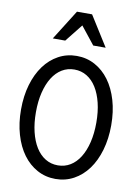

<svg xmlns="http://www.w3.org/2000/svg" viewBox="-103 -1029 806 1107"><g transform="rotate(10 300.0 -475.5)"><path d="M300 10Q358.2 10 406.8 -16.5Q455.4 -43 490.3 -90.5Q525.2 -138 544.6 -204.5Q564 -271 564 -350Q564 -430 544.6 -496Q525.2 -562 490.3 -609.5Q455.4 -657 406.8 -683.5Q358.2 -710 300 -710Q241.8 -710 193.2 -683.5Q144.6 -657 109.7 -609.5Q74.8 -562 55.4 -496Q36 -430 36 -350Q36 -271 55.4 -204.5Q74.8 -138 109.7 -90.5Q144.6 -43 193.2 -16.5Q241.8 10 300 10ZM300.1 -69.6Q259.8 -69.6 227.1 -89.5Q194.4 -109.4 171.4 -146.2Q148.4 -183 135.8 -234.8Q123.2 -286.6 123.2 -350.2Q123.2 -413.8 135.8 -465.4Q148.4 -517 171.4 -553.8Q194.4 -590.6 227 -610.5Q259.7 -630.4 299.9 -630.4Q340.2 -630.4 372.9 -610.5Q405.6 -590.6 428.6 -553.8Q451.6 -517 464.2 -465.4Q476.8 -413.8 476.8 -350.2Q476.8 -286.6 464.2 -234.8Q451.6 -183 428.6 -146.2Q405.6 -109.4 373 -89.5Q340.3 -69.6 300.1 -69.6ZM145.2 -785.4H218L300 -888.6L382 -785.4H454.8L344.2 -961.4H255.8Z"/></g></svg>

Font: CommitMonoV143 ExtLt
Style: Regular
Weight: 200
Monospace: yes
Designer: Eigil Nikolajsen
Foundry: Eigil Nikolajsen
Version: Version 1.143